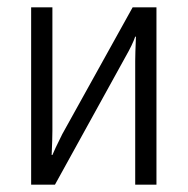

<svg xmlns="http://www.w3.org/2000/svg" viewBox="-20 -504 512 524"><path d="M407 0H349V-338Q349 -356 351 -404H349Q342 -383 322 -348L130 0H65V-484H123V-147Q123 -125 121 -81H123Q128 -94 150 -138L342 -484H407Z"/></svg>

Font: exo2condensed_l
Style: Regular
Weight: 300
Width: 3
Designer: Natanael Gama
Version: Version 1.001;PS 001.001;hotconv 1.0.70;makeotf.lib2.5.58329